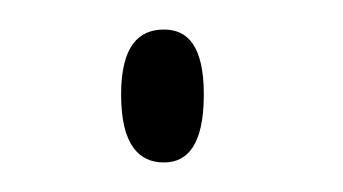

<svg xmlns="http://www.w3.org/2000/svg" viewBox="-20 -535 232 130"><path d="M91 -425C107 -425 118 -437 118 -471C118 -504 107 -515 91 -515C74 -515 62 -504 62 -471C62 -437 74 -425 91 -425Z"/></svg>

Font: Noto Serif Display SemiCondensed ExtraLight
Style: Regular
Weight: 200
Width: 4
Designer: Monotype Design Team
Foundry: Monotype Imaging Inc.
Version: Version 2.009